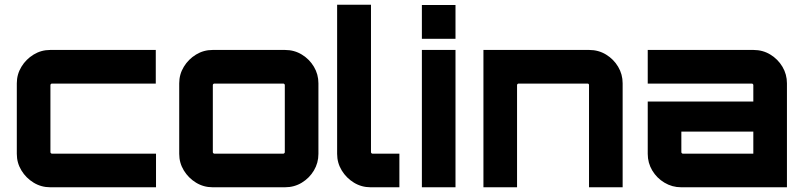

<svg xmlns="http://www.w3.org/2000/svg" viewBox="-20 -791 3398 811"><path d="M192 0Q154 0 122 -19.5Q90 -39 70.5 -71Q51 -103 51 -141V-439Q51 -477 70.5 -509Q90 -541 122 -560.5Q154 -580 192 -580H638V-438H199Q197 -438 195 -436Q193 -434 193 -432V-148Q193 -146 195 -144Q197 -142 199 -142H639V0H192Z M878 0Q840 0 808 -19.5Q776 -39 756.5 -71Q737 -103 737 -141V-439Q737 -477 756.5 -509Q776 -541 808 -560.5Q840 -580 878 -580H1184Q1223 -580 1255 -560.5Q1287 -541 1306 -509Q1325 -477 1325 -439V-141Q1325 -103 1306 -71Q1287 -39 1255 -19.5Q1223 0 1184 0H878ZM885 -142H1177Q1179 -142 1181 -144Q1183 -146 1183 -148V-432Q1183 -434 1181 -436Q1179 -438 1177 -438H885Q883 -438 881 -436Q879 -434 879 -432V-148Q879 -146 881 -144Q883 -142 885 -142Z M1545 0Q1507 0 1475 -19.5Q1443 -39 1423.5 -71Q1404 -103 1404 -141V-771H1547V-148Q1547 -146 1549 -144Q1551 -142 1553 -142H1667V0H1545Z M1762 0V-580H1904V0ZM1762 -627V-770H1904V-627Z M2022 0V-580H2469Q2508 -580 2540 -560.5Q2572 -541 2591 -509Q2610 -477 2610 -439V0H2468V-432Q2468 -434 2466.5 -436Q2465 -438 2462 -438H2170Q2168 -438 2166 -436Q2164 -434 2164 -432V0Z M2857 0Q2819 0 2786.5 -19.5Q2754 -39 2735 -71Q2716 -103 2716 -141V-362H3162V-432Q3162 -434 3160 -436Q3158 -438 3156 -438H2716V-580H3163Q3202 -580 3234 -560.5Q3266 -541 3285 -509Q3304 -477 3304 -439V0ZM2864 -142H3162V-235H2858V-148Q2858 -146 2860 -144Q2862 -142 2864 -142Z"/></svg>

Font: Orbitron ExtraBold
Style: Regular
Weight: 800
Designer: Matt McInerney
Foundry: The League of Moveable Type
Version: Version 2.001